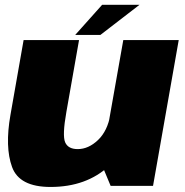

<svg xmlns="http://www.w3.org/2000/svg" viewBox="-20 -756 753 781"><path d="M430 0H602.5L707 -593H481.5L392.5 -90ZM301.5 -593H76L22.5 -288.5Q-0.5 -158 29 -76.8Q58.5 4.5 185.5 4.5Q332 4.5 424.8 -82Q517.5 -168.5 532 -251.5L429 -290.5Q417.5 -223.5 378.8 -186.5Q340 -149.5 296 -149.5Q257 -149.5 245 -177.2Q233 -205 250 -300.5ZM286 -614H388.5L547.5 -736.5H395.5Z"/></svg>

Font: Anybody Black
Style: Italic
Weight: 900
Italic angle: -10°
Designer: Tyler Finck
Foundry: Etcetera Type Company
Version: Version 1.113;gftools[0.9.25]